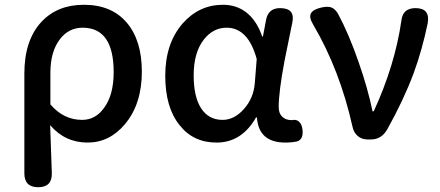

<svg xmlns="http://www.w3.org/2000/svg" viewBox="-20 -584 1843 804"><path d="M140 200Q82 200 82 142V-38V-276Q82 -416 154 -493Q221 -564 331 -564Q447 -564 510.5 -489.5Q574 -415 574 -284Q574 -149 504 -65Q439 13 347 13Q252 13 190 -60Q191 -19 194 54Q196 111 197 140Q199 200 140 200ZM324 -82Q381 -82 417 -134Q456 -188 456 -282Q456 -468 326 -468Q268 -468 231 -420Q191 -368 191 -279V-213V-147Q246 -82 324 -82Z M887 13Q789 13 732 -60Q672 -134 672 -267Q672 -402 745 -486Q814 -564 914 -564Q968 -564 1009 -534Q1055 -499 1078 -431H1081L1094 -500Q1103 -550 1153 -550Q1217 -550 1204 -489Q1202 -478 1197 -455Q1179 -369 1171 -327Q1147 -198 1147 -136Q1147 -109 1162 -95Q1177 -81 1201 -81Q1202 -81 1203 -81Q1220 -85 1231.5 -75Q1243 -65 1246 -46Q1253 -2 1225 8Q1202 13 1175 13Q1063 13 1056 -92H1052Q992 13 887 13ZM912 -82Q961 -82 1001.5 -127.5Q1042 -173 1047 -236L1055 -337Q1019 -468 929 -468Q873 -468 834 -419Q791 -364 791 -269Q791 -178 822.5 -130Q854 -82 912 -82Z M1519 0Q1495 0 1478 -14.5Q1461 -29 1456 -54Q1403 -291 1292 -480Q1273 -511 1282 -528Q1291 -545 1328 -553Q1352 -558 1367 -553Q1383 -547 1395 -527Q1440 -444 1481 -326Q1520 -215 1540 -118H1545Q1634 -311 1661 -499Q1667 -550 1720 -550Q1782 -550 1771 -487Q1748 -375 1712 -277Q1671 -167 1602 -43Q1578 0 1533 0Z"/></svg>

Font: GenSenRounded JP M
Style: Regular
Weight: 500
Version: Version 1.501;PS 1;hotconv 16.6.51;makeotf.lib2.5.65220